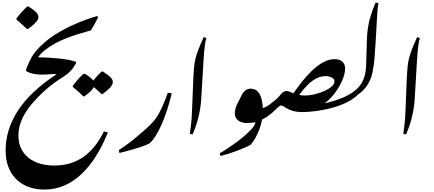

<svg xmlns="http://www.w3.org/2000/svg" viewBox="-20 -1203 3555 1574"><path d="M201 -965Q182 -983 168 -996Q154 -1009 141.5 -1020Q129 -1031 115 -1041V-1051Q121 -1061 133.5 -1076Q146 -1091 160 -1106.5Q174 -1122 186.5 -1134Q199 -1146 205 -1150H214Q258 -1122 276.5 -1102Q295 -1082 295 -1063Q295 -1043 271.5 -1017.5Q248 -992 209 -965Z M344 351Q246 351 174 311Q102 271 64 199Q26 127 26 31Q26 -54 51 -136Q76 -218 127 -296Q229 -453 443 -594Q433 -597 413.5 -596Q394 -595 368 -593Q342 -591 313.5 -591.5Q285 -592 256 -597.5Q227 -603 201 -616L192 -627Q197 -645 205 -662Q213 -679 222 -700Q237 -730 246.5 -742Q256 -754 267 -754Q276 -754 282.5 -750Q289 -746 289 -738V-733H299Q333 -733 377.5 -730.5Q422 -728 467 -723Q512 -718 548.5 -711Q585 -704 602 -696L604 -687Q586 -651 560.5 -623.5Q535 -596 502 -575Q430 -531 370.5 -480.5Q311 -430 263 -376Q201 -310 166 -238.5Q131 -167 131 -92Q131 -31 153.5 15Q176 61 215.5 92Q255 123 308.5 138.5Q362 154 423 154Q564 154 664.5 83Q765 12 832 -126L864 -117Q822 -11 768 75Q714 161 649 223Q584 285 507.5 318Q431 351 344 351Z M663 -413Q644 -432 629.5 -445Q615 -458 602.5 -469Q590 -480 577 -490V-499Q583 -509 595.5 -524Q608 -539 622 -555Q636 -571 648.5 -583Q661 -595 667 -598H676Q701 -583 718 -569.5Q735 -556 744 -543Q763 -566 784.5 -588.5Q806 -611 815 -617H823Q864 -591 884.5 -571Q905 -551 905 -530Q905 -509 882 -484Q859 -459 821 -432H812Q794 -450 778.5 -463.5Q763 -477 749 -489Q733 -456 671 -413Z M241 -687Q237 -687 231.5 -690Q226 -693 226 -700Q226 -710 239 -733.5Q252 -757 278 -788Q304 -819 342 -852Q387 -893 452.5 -932.5Q518 -972 600.5 -1008Q683 -1044 778 -1072L783 -1063Q782 -1057 774.5 -1042Q767 -1027 757 -1009Q747 -991 738 -976Q729 -961 724 -953Q704 -948 685 -942.5Q666 -937 647 -931Q563 -907 493.5 -877Q424 -847 377 -813Q342 -790 319 -766Q296 -742 283 -718Q268 -687 241 -687Z M959 51 954 28Q979 12 1013 -12.5Q1047 -37 1083 -66.5Q1119 -96 1153.5 -126Q1188 -156 1214.5 -183Q1241 -210 1255 -229Q1269 -248 1281.5 -270.5Q1294 -293 1306.5 -319.5Q1319 -346 1331 -377Q1343 -408 1356 -443L1388 -438Q1371 -367 1350 -302Q1329 -237 1305 -183Q1281 -129 1256 -89Q1231 -49 1206 -28Q1196 -22 1176.5 -14Q1157 -6 1132 2.5Q1107 11 1077.5 19.5Q1048 28 1017.5 36Q987 44 959 51Z M1559 -101 1536 -106Q1540 -128 1546 -179Q1552 -230 1555 -312L1565 -567Q1568 -616 1571 -652Q1574 -688 1582.5 -722.5Q1591 -757 1607 -798.5Q1623 -840 1650 -899L1672 -891Q1664 -870 1658 -819.5Q1652 -769 1647 -683L1630 -396Q1626 -324 1608.5 -249.5Q1591 -175 1559 -101Z M1787 76 1782 53Q1809 38 1841 17Q1873 -4 1905.5 -27.5Q1938 -51 1966.5 -74.5Q1995 -98 2015 -118Q2041 -141 2056 -161.5Q2071 -182 2075 -200Q2057 -199 2035.5 -196.5Q2014 -194 2000 -194Q1974 -195 1952 -204.5Q1930 -214 1917.5 -231.5Q1905 -249 1905 -273Q1905 -290 1910 -310.5Q1915 -331 1926 -353L1962 -424Q1988 -476 2036 -476Q2070 -476 2092 -453.5Q2114 -431 2124.5 -390Q2135 -349 2135 -294Q2135 -258 2127.5 -219Q2120 -180 2106 -142.5Q2092 -105 2074 -73Q2056 -41 2035 -17Q2021 -8 1992 5Q1963 18 1926 32Q1889 46 1852.5 57.5Q1816 69 1787 76Z M2052 -206Q2040 -206 2031.5 -216.5Q2023 -227 2023 -245Q2023 -274 2041 -291Q2059 -308 2079 -308Q2116 -308 2148.5 -322Q2181 -336 2213 -364Q2230 -376 2247.5 -392Q2265 -408 2283 -431Q2294 -444 2304.5 -450.5Q2315 -457 2329 -457Q2342 -457 2355.5 -450.5Q2369 -444 2386 -439Q2395 -452 2404 -464.5Q2413 -477 2424.5 -492.5Q2436 -508 2452 -529Q2493 -581 2537.5 -623.5Q2582 -666 2629 -692Q2676 -718 2725 -718Q2764 -718 2786.5 -697.5Q2809 -677 2809 -643Q2809 -607 2794 -565Q2779 -523 2754 -482.5Q2729 -442 2700 -409.5Q2671 -377 2644 -358Q2601 -326 2549.5 -305.5Q2498 -285 2445 -285Q2377 -285 2324 -319Q2297 -338 2285 -338Q2278 -338 2271 -333.5Q2264 -329 2249 -314Q2214 -278 2171 -247Q2110 -206 2052 -206ZM2475 -420Q2517 -420 2560.5 -430.5Q2604 -441 2640.5 -457.5Q2677 -474 2699.5 -494Q2722 -514 2722 -534Q2722 -556 2699.5 -567.5Q2677 -579 2649 -579Q2596 -579 2545 -543.5Q2494 -508 2433 -425Q2446 -422 2456 -421Q2466 -420 2475 -420Z M2450 -284Q2421 -284 2408 -291Q2395 -298 2395 -309Q2395 -322 2405.5 -327.5Q2416 -333 2443 -333Q2492 -333 2551.5 -340.5Q2611 -348 2673 -363.5Q2735 -379 2791 -402.5Q2847 -426 2888 -459Q2935 -495 2958 -548Q2981 -601 2982 -680L2988 -878Q2989 -931 2997 -980Q3005 -1029 3020.5 -1079Q3036 -1129 3060 -1183L3083 -1176Q3079 -1161 3077 -1140.5Q3075 -1120 3073 -1093Q3071 -1066 3069 -1028Q3064 -930 3059.5 -860.5Q3055 -791 3051.5 -744Q3048 -697 3043.5 -666Q3039 -635 3034.5 -613.5Q3030 -592 3024 -573Q3009 -529 2983 -493Q2957 -457 2914 -427Q2877 -390 2822.5 -363.5Q2768 -337 2704.5 -319.5Q2641 -302 2575 -293Q2509 -284 2450 -284Z M3309 -101 3286 -106Q3290 -128 3296 -179Q3302 -230 3305 -312L3315 -567Q3318 -616 3321 -652Q3324 -688 3332.5 -722.5Q3341 -757 3357 -798.5Q3373 -840 3400 -899L3422 -891Q3414 -870 3408 -819.5Q3402 -769 3397 -683L3380 -396Q3376 -324 3358.5 -249.5Q3341 -175 3309 -101Z"/></svg>

Font: Noto Nastaliq Urdu Medium
Style: Regular
Weight: 500
Designer: Monotype Design Team (Patrick Giasson: type design, Kamal Mansour: OpenType code, Glenda Bellarosa). Updated by Simon Co
Foundry: Monotype Imaging Inc., Simon Cozens
Version: Version 3.007